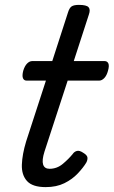

<svg xmlns="http://www.w3.org/2000/svg" viewBox="-20 -750 465 786"><path d="M167 16Q113 16 90.5 -9Q68 -34 69.5 -76Q71 -118 87 -171L168 -420H89Q78 -420 74 -430Q70 -440 75 -460Q81 -480 91 -490Q101 -500 112 -500H194L258 -698Q264 -718 273.5 -724Q283 -730 303 -730Q334 -730 342.5 -720.5Q351 -711 344 -691L282 -500H408Q419 -500 423.5 -490.5Q428 -481 422 -460Q417 -441 407 -430.5Q397 -420 386 -420H257L162 -129Q151 -94 156.5 -76.5Q162 -59 183 -59Q213 -59 237 -79Q261 -99 278 -120Q284 -129 294.5 -132Q305 -135 320 -125Q337 -115 338 -105Q339 -95 333 -84Q321 -64 298.5 -40Q276 -16 243.5 0Q211 16 167 16Z"/></svg>

Font: Playwrite HR
Style: Regular
Weight: 400
Designer: Veronika Burian, José Scaglione
Foundry: TypeTogether
Version: Version 1.002